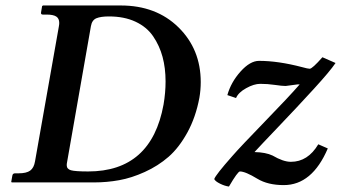

<svg xmlns="http://www.w3.org/2000/svg" viewBox="-20 -666 1245 701"><path d="M225.1 -75.2Q223.6 -67.9 223.6 -63Q223.6 -48.8 239 -44.4Q254.4 -40 301.8 -40Q532.7 -40 577.1 -284.2Q584.5 -327.6 584.5 -368.7Q584.5 -417.5 573.5 -458.3Q562.5 -499 539.3 -533.2Q516.1 -567.4 474.9 -586.7Q433.6 -606 377.9 -606Q348.1 -606 332 -599.4Q315.9 -592.8 312 -570.8ZM22.9 0 21 -2 24.9 -23.9Q25.9 -32.7 34.2 -33.2H47.9Q76.7 -33.2 90.3 -43.2Q104 -53.2 107.9 -77.1L194.8 -568.8Q196.3 -576.7 196.3 -582.5Q196.3 -598.6 185.3 -605.7Q174.3 -612.8 149.9 -612.8H136.2Q128.4 -612.8 129.9 -621.1L133.8 -644L137.2 -646H420.9Q550.3 -646 631.6 -566.2Q712.9 -486.3 712.9 -366.2Q712.9 -337.4 708 -309.1Q694.8 -238.3 664.3 -182.6Q633.8 -127 595.5 -93.5Q557.1 -60.1 508.5 -38.1Q460 -16.1 415 -8.1Q370.1 0 324.2 0ZM1157.2 -457 1205.1 -436Q1185.1 -406.2 1126 -341.6Q1066.9 -276.9 998 -204.8Q929.2 -132.8 909.2 -110.8Q950.2 -109.9 975.1 -98.1Q1014.2 -75.2 1042 -75.2Q1104 -75.2 1142.1 -139.2L1176.8 -124Q1119.6 9.8 1016.1 9.8Q958 9.8 919.9 -13.2Q876 -40 856 -40Q848.1 -40 815.9 15.1Q800.8 13.2 783.4 4.6Q766.1 -3.9 762.2 -12.2Q767.1 -27.3 828.1 -96.2Q857.9 -130.4 946.5 -221.7Q1035.2 -313 1074.2 -357.9Q1070.3 -358.9 1048.6 -355.5Q1026.9 -352.1 1022.9 -352.1Q1009.8 -352.1 983.4 -356Q957 -359.9 930.2 -359.9Q907.2 -359.9 878.7 -344Q850.1 -328.1 841.8 -308.1L810.1 -318.8Q823.2 -365.7 858.2 -404.8Q893.1 -443.8 925.8 -443.8Q995.6 -443.8 1083 -420.9Q1104 -415 1110.8 -415Q1120.1 -415 1157.2 -457Z"/></svg>

Font: Linux Libertine
Style: Semibold Italic
Weight: 600
Italic angle: -11.5°
Designer: Philipp H. Poll
Foundry: Philipp H. Poll
Version: Version 5.1.2 ; ttfautohint (v0.9)